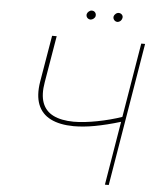

<svg xmlns="http://www.w3.org/2000/svg" viewBox="-58 -922 807 972"><g transform="rotate(5 345.0 -436.0)"><path d="M179.7 -727.5H203.1L163.1 -490.2Q151.9 -426.3 167.2 -385Q182.6 -343.8 222.7 -324Q262.7 -304.2 326.2 -303.7Q352.5 -303.7 382.8 -307.1Q413.1 -310.5 445.1 -316.7Q477.1 -322.8 509.5 -331.3Q542 -339.8 573.2 -350.6L569.3 -325.2Q530.8 -313.5 497.1 -305.2Q463.4 -296.9 434.1 -291.5Q404.8 -286.1 378.4 -283.7Q352.1 -281.2 328.1 -281.2Q256.8 -281.7 210.7 -304.9Q164.6 -328.1 146.5 -374.5Q128.4 -420.9 139.6 -490.2ZM632.8 -727.5H652.3L531.2 0H511.7ZM366.2 -826.2Q355.5 -826.7 349.1 -834.2Q342.8 -841.8 344.7 -852.5Q346.7 -859.9 353.8 -866Q360.8 -872.1 369.1 -872.1Q379.9 -872.1 386 -864.7Q392.1 -857.4 390.6 -846.7Q389.6 -838.9 382.1 -832.8Q374.5 -826.7 366.2 -826.2ZM502.9 -826.2Q492.2 -826.7 485.8 -834.7Q479.5 -842.8 481.4 -852.5Q482.9 -859.4 490 -865.7Q497.1 -872.1 505.9 -872.1Q516.1 -872.1 522.7 -864.5Q529.3 -856.9 526.4 -846.7Q524.4 -837.9 517.8 -832.3Q511.2 -826.7 502.9 -826.2Z"/></g></svg>

Font: Inter Tight Thin
Style: Italic
Weight: 250
Italic angle: -9.39999°
Designer: Rasmus Andersson
Foundry: rsms
Version: Version 3.004